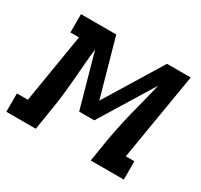

<svg xmlns="http://www.w3.org/2000/svg" viewBox="-159 -682 876 835"><g transform="rotate(30 279.0 -265.0)"><path d="M-42 0V-92H13L70 -438H27V-530H204L284 -244L459 -530H578L505 -92H548V0H382L399 -106Q406 -147 414.5 -187Q423 -227 433 -267.5Q443 -308 453.5 -348Q464 -388 473 -428L308 -159H232L157 -428Q152 -388 149 -347.5Q146 -307 142.5 -266.5Q139 -226 134.5 -186Q130 -146 123 -106L106 0Z"/></g></svg>

Font: Iosevka Slab Semibold Extended
Style: Italic
Weight: 600
Width: 7
Italic angle: -9°
Monospace: yes
Designer: Belleve Invis
Foundry: Belleve Invis
Version: Version 11.1.0; ttfautohint (v1.8.3)